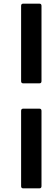

<svg xmlns="http://www.w3.org/2000/svg" viewBox="-20 -850 301 1055"><path d="M108 -392Q96 -392 96 -404V-818Q96 -830 108 -830H196Q208 -830 208 -818V-404Q208 -392 196 -392ZM108 185Q96 185 96 173V-241Q96 -253 108 -253H196Q208 -253 208 -241V173Q208 185 196 185Z"/></svg>

Font: Sofia Sans
Style: Bold Italic
Weight: 700
Italic angle: -9°
Designer: Botio Nikoltchev, Ani Petrova
Foundry: lettersoup
Version: Version 4.101; ttfautohint (v1.8.4.7-5d5b)